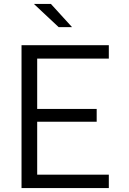

<svg xmlns="http://www.w3.org/2000/svg" viewBox="-20 -961 660 981"><path d="M90 0H536V-68.5H170V-339H474V-404.5H170V-661.5H536V-730H90ZM348 -822.5 240 -941H153L279.5 -822.5Z"/></svg>

Font: Monaspace Neon Light
Style: Regular
Weight: 300
Designer: Riley Cran & the Lettermatic Team
Foundry: Lettermatic
Version: Version 1.200 (Monaspace Neon)